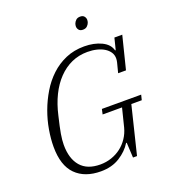

<svg xmlns="http://www.w3.org/2000/svg" viewBox="-158 -997 999 1125"><g transform="rotate(-20 341.5 -435.0)"><path d="M278 12Q178 12 121.5 -44.5Q65 -101 65 -218Q65 -267 74.5 -323Q84 -379 104 -433.5Q124 -488 154 -538Q184 -588 225 -626.5Q266 -665 318 -687.5Q370 -710 434 -710Q495 -710 541 -688Q587 -666 597 -626H601L619 -698H668L617 -494H568L584 -556Q587 -569 587 -580Q587 -602 575.5 -619Q564 -636 544.5 -648Q525 -660 498.5 -666.5Q472 -673 441 -673Q387 -673 341.5 -652.5Q296 -632 259 -593.5Q222 -555 195.5 -501Q169 -447 154 -380Q138 -314 131.5 -275.5Q125 -237 125 -208Q125 -122 166 -74.5Q207 -27 288 -27Q325 -27 358.5 -38.5Q392 -50 418.5 -70.5Q445 -91 464 -119.5Q483 -148 492 -182L521 -298H400L407 -330H652L644 -298H579L506 0H481L476 -94H472Q446 -51 396.5 -19.5Q347 12 278 12ZM462 -804Q445 -804 437 -814Q429 -824 429 -836Q429 -844 432 -853Q436 -864 445.5 -873Q455 -882 472 -882Q489 -882 497 -872Q505 -862 505 -850Q505 -842 502 -833Q498 -822 488.5 -813Q479 -804 462 -804Z"/></g></svg>

Font: IBM Plex Serif Light
Style: Italic
Weight: 300
Italic angle: -14°
Designer: Mike Abbink, Paul van der Laan, Pieter van Rosmalen
Foundry: Bold Monday
Version: Version 3.001